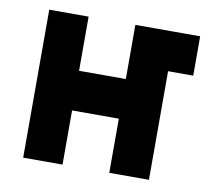

<svg xmlns="http://www.w3.org/2000/svg" viewBox="-62 -569 701 639"><g transform="rotate(10 288.5 -250.0)"><path d="M55 0H188V-183H346V0H480V-500H346V-317H188V-500H55ZM480 -367H565V-500H480Z"/></g></svg>

Font: Unageo
Style: Bold
Weight: 700
Designer: Richard Sepsi
Foundry: Richard Sepsi
Version: Version 2.000